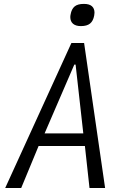

<svg xmlns="http://www.w3.org/2000/svg" viewBox="-20 -940 640 960"><path d="M337 -725H400.5L505.5 0H427.5L404.5 -210H173L86 0H6ZM396.5 -273 358 -617H351.5L203 -273ZM331.5 -854.5Q331.5 -861 333 -867.5Q337.5 -894.5 352.8 -907.5Q368 -920.5 399.5 -920.5Q426.5 -920.5 439.5 -909Q452.5 -897.5 452.5 -876.5Q452.5 -870 451 -862.5Q446 -835 430.2 -822.2Q414.5 -809.5 384.5 -809.5Q359 -809.5 345.2 -821.2Q331.5 -833 331.5 -854.5Z"/></svg>

Font: JuliaMono Light
Style: Italic
Weight: 300
Italic angle: -9°
Monospace: yes
Designer: cormullion
Foundry: corm
Version: Version 0.054; ttfautohint (v1.8.4)